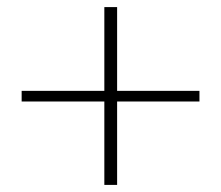

<svg xmlns="http://www.w3.org/2000/svg" viewBox="-20 -626 623 541"><path d="M310 -606V-370H542V-340H310V-105H274V-340H41V-370H274V-606Z"/></svg>

Font: Playfair Display Medium
Style: Regular
Weight: 500
Designer: Claus Eggers Sørensen
Foundry: Claus Eggers Sørensen
Version: Version 1.203